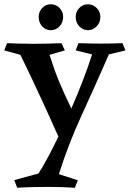

<svg xmlns="http://www.w3.org/2000/svg" viewBox="-20 -623 610 903"><path d="M556 -420 570 -386 492 -367Q427 -218 364 -81Q301 56 257 196L346 225L332 260Q271 256 208 256Q172 256 131 257Q90 258 61 260L47 224L161 193Q180 164 205.5 116.5Q231 69 259.5 9.5Q288 -50 316.5 -115Q345 -180 370 -245Q395 -310 413 -367L336 -386L349 -420Q380 -419 403.5 -418.5Q427 -418 454 -418Q480 -418 505 -418.5Q530 -419 556 -420ZM269 -420 285 -386 213 -365Q225 -327 235.5 -297.5Q246 -268 257.5 -240.5Q269 -213 283.5 -181Q298 -149 319 -105L258 27Q232 -32 209.5 -81Q187 -130 166.5 -174.5Q146 -219 124 -265.5Q102 -312 76 -365L0 -386L13 -420Q41 -419 68.5 -418Q96 -417 137 -417Q180 -417 211.5 -418Q243 -419 269 -420ZM219 -481Q195 -481 178.5 -499Q162 -517 162 -543Q162 -568 178.5 -585.5Q195 -603 219 -603Q243 -603 260 -585.5Q277 -568 277 -543Q277 -517 260 -499Q243 -481 219 -481ZM394 -481Q370 -481 353 -499Q336 -517 336 -543Q336 -568 353 -585.5Q370 -603 394 -603Q417 -603 434.5 -585.5Q452 -568 452 -543Q452 -517 434.5 -499Q417 -481 394 -481Z"/></svg>

Font: Ruwudu SemiBold
Style: Regular
Weight: 600
Designer: Becca Hirsbrunner Spalinger
Foundry: SIL International
Version: Version 3.000